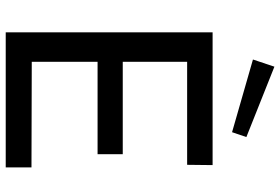

<svg xmlns="http://www.w3.org/2000/svg" viewBox="-174 -805 979 671"><g transform="rotate(90 315.5 -469.5)"><path d="M213 -939 188 -864 442 -791 459 -841ZM93 0H565V-90L196 -91V-321H519V-409H196V-634H556L557 -723H93Z"/></g></svg>

Font: United Sans Medium
Style: Regular
Weight: 500
Designer: Pablo Impallari, Rodrigo Fuenzalida (Modified by Dan O. Williams)
Version: Version 1.000;PS 001.000;hotconv 1.0.88;makeotf.lib2.5.64775